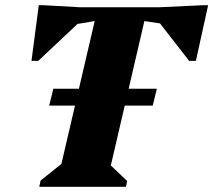

<svg xmlns="http://www.w3.org/2000/svg" viewBox="-20 -718 820 738"><path d="M131 0 136 -24 216 -88 344 -637 278 -626 127 -484H101L129 -698H148L289 -690H591L760 -698H780L733 -484H707L595 -628L535 -637L406 -82L469 -22L464 0ZM169 -312 185 -377H583L567 -312Z"/></svg>

Font: Platypi ExtraBold
Style: Italic
Weight: 800
Italic angle: -13°
Designer: David Sargent
Foundry: Bolt Cutter Type
Version: Version 1.200; ttfautohint (v1.8.4.7-5d5b)